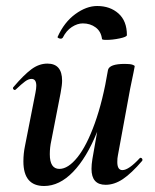

<svg xmlns="http://www.w3.org/2000/svg" viewBox="-20 -607 516 640"><path d="M58 -69Q58 -95 63 -119L98 -297Q101 -312 101 -321Q101 -344 85 -344Q75 -344 63.5 -335.5Q52 -327 33 -309Q31 -307 29 -307Q26 -307 24 -310.5Q22 -314 25 -317Q59 -357 84.5 -376Q110 -395 138 -395Q187 -395 187 -338Q187 -324 182 -297L151 -138Q146 -116 146 -93Q146 -44 178 -44Q207 -44 238 -82.5Q269 -121 296 -196Q323 -271 340 -374L358 -373Q339 -255 304 -168Q269 -81 223.5 -34Q178 13 127 13Q58 13 58 -69ZM285 -44Q285 -59 288 -77L340 -374Q345 -394 396 -394Q413 -394 421 -391.5Q429 -389 429 -386L425 -365Q415 -318 414 -312L373 -89Q371 -80 371 -67Q371 -40 388 -40Q409 -40 446 -80Q447 -81 449 -81Q452 -81 454 -77.5Q456 -74 454 -71Q418 -29 389.5 -10Q361 9 332 9Q285 9 285 -44ZM256 -529Q238 -529 219.5 -517Q201 -505 189 -481Q186 -478 183 -478Q179 -478 175 -480Q171 -482 172 -484Q194 -533 231 -560Q268 -587 304 -587Q347 -587 375 -562Q403 -537 403 -490Q403 -484 379 -479Q355 -474 335 -474Q320 -474 320 -477Q317 -502 299 -515.5Q281 -529 256 -529Z"/></svg>

Font: Cormorant Infant
Style: Bold Italic
Weight: 700
Italic angle: -10°
Designer: Christian Thalmann (Catharsis Fonts)
Foundry: Catharsis Fonts
Version: Version 4.000